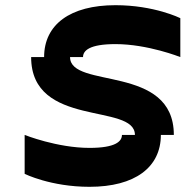

<svg xmlns="http://www.w3.org/2000/svg" viewBox="-20 -720 715 740"><path d="M500 -200H450C450 -175 425 -150 325 -150C200 -150 75 -200 75 -200V-50C75 -50 175 0 325 0C500 0 600 -75 600 -200H650C650 -475 250 -375 250 -500H300C300 -525 325 -550 425 -550C550 -550 675 -500 675 -500V-650C675 -650 575 -700 425 -700C250 -700 150 -625 150 -500H100C100 -225 500 -325 500 -200Z"/></svg>

Font: LS-VG5000 Bold Shifted
Style: Regular
Weight: 400
Designer: Justin Bihan, 2021
Foundry: Justin Bihan, 2021
Version: Version 1.000;Glyphs 3.1.2 (3151)